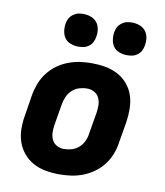

<svg xmlns="http://www.w3.org/2000/svg" viewBox="-84 -817 768 894"><g transform="rotate(10 300.0 -369.5)"><path d="M257 8Q224 8 192.5 2.5Q161 -3 134 -17.5Q107 -32 87 -55.5Q67 -79 57 -108Q47 -137 46.5 -169.5Q46 -202 52 -235L68 -335Q73 -363 83.5 -390Q94 -417 112 -440.5Q130 -464 154 -481.5Q178 -499 205.5 -509.5Q233 -520 260.5 -524Q288 -528 316 -528Q349 -528 380.5 -522.5Q412 -517 439.5 -502.5Q467 -488 487 -464.5Q507 -441 516.5 -412Q526 -383 526.5 -350.5Q527 -318 522 -285L505 -185Q501 -157 490.5 -130Q480 -103 462 -79.5Q444 -56 419.5 -38.5Q395 -21 368 -10.5Q341 0 313 4Q285 8 257 8ZM257 -112Q276 -112 294.5 -117.5Q313 -123 328 -136.5Q343 -150 351 -168Q359 -186 361 -204L378 -304Q381 -323 380.5 -341.5Q380 -360 372.5 -375.5Q365 -391 349.5 -399.5Q334 -408 316 -408Q297 -408 278.5 -402.5Q260 -397 245.5 -383.5Q231 -370 223 -352Q215 -334 212 -316L195 -216Q192 -197 192.5 -178.5Q193 -160 200.5 -144.5Q208 -129 223.5 -120.5Q239 -112 257 -112ZM470 -593Q452 -593 434.5 -599.5Q417 -606 407 -619.5Q397 -633 394 -651.5Q391 -670 394 -689Q396 -702 402.5 -713.5Q409 -725 420.5 -733.5Q432 -742 444 -744.5Q456 -747 469 -747Q487 -747 504.5 -740.5Q522 -734 532.5 -720.5Q543 -707 546 -688.5Q549 -670 545 -651Q543 -638 537 -626.5Q531 -615 519.5 -606.5Q508 -598 495.5 -595.5Q483 -593 470 -593ZM240 -593Q222 -593 204.5 -599.5Q187 -606 177 -619.5Q167 -633 164 -651.5Q161 -670 164 -689Q166 -702 172.5 -713.5Q179 -725 190.5 -733.5Q202 -742 214 -744.5Q226 -747 239 -747Q257 -747 274.5 -740.5Q292 -734 302.5 -720.5Q313 -707 316 -688.5Q319 -670 315 -651Q313 -638 307 -626.5Q301 -615 289.5 -606.5Q278 -598 265.5 -595.5Q253 -593 240 -593Z"/></g></svg>

Font: Iosevka Heavy Extended
Style: Italic
Weight: 900
Width: 7
Italic angle: -9°
Monospace: yes
Designer: Belleve Invis
Foundry: Belleve Invis
Version: Version 32.5.0; ttfautohint (v1.8.4)